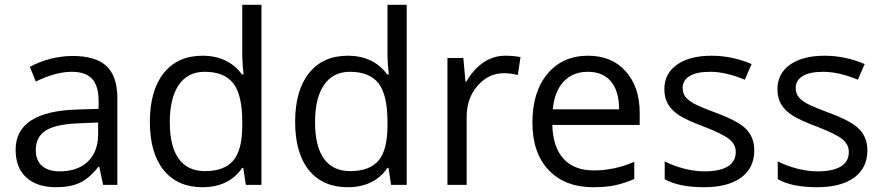

<svg xmlns="http://www.w3.org/2000/svg" viewBox="-20 -780 3725 810"><path d="M415 0 398.9 -76.2H395Q355 -25.9 315.2 -8.1Q275.4 9.8 215.8 9.8Q136.2 9.8 91.1 -31.2Q45.9 -72.3 45.9 -147.9Q45.9 -310.1 305.2 -317.9L396 -320.8V-354Q396 -417 368.9 -447Q341.8 -477.1 282.2 -477.1Q215.3 -477.1 130.9 -436L106 -498Q145.5 -519.5 192.6 -531.7Q239.7 -543.9 287.1 -543.9Q382.8 -543.9 429 -501.5Q475.1 -459 475.1 -365.2V0ZM231.9 -57.1Q307.6 -57.1 350.8 -98.6Q394 -140.1 394 -214.8V-263.2L313 -259.8Q216.3 -256.3 173.6 -229.7Q130.9 -203.1 130.9 -147Q130.9 -103 157.5 -80.1Q184.1 -57.1 231.9 -57.1Z M1006.3 -71.8H1002Q945.8 9.8 834 9.8Q729 9.8 670.7 -62Q612.3 -133.8 612.3 -266.1Q612.3 -398.4 670.9 -471.7Q729.5 -544.9 834 -544.9Q942.9 -544.9 1001 -465.8H1007.3L1003.9 -504.4L1002 -542V-759.8H1083V0H1017.1ZM844.2 -58.1Q927.2 -58.1 964.6 -103.3Q1002 -148.4 1002 -249V-266.1Q1002 -379.9 964.1 -428.5Q926.3 -477.1 843.3 -477.1Q772 -477.1 734.1 -421.6Q696.3 -366.2 696.3 -265.1Q696.3 -162.6 733.9 -110.4Q771.5 -58.1 844.2 -58.1Z M1619.1 -71.8H1614.7Q1558.6 9.8 1446.8 9.8Q1341.8 9.8 1283.4 -62Q1225.1 -133.8 1225.1 -266.1Q1225.1 -398.4 1283.7 -471.7Q1342.3 -544.9 1446.8 -544.9Q1555.7 -544.9 1613.8 -465.8H1620.1L1616.7 -504.4L1614.7 -542V-759.8H1695.8V0H1629.9ZM1457 -58.1Q1540 -58.1 1577.4 -103.3Q1614.7 -148.4 1614.7 -249V-266.1Q1614.7 -379.9 1576.9 -428.5Q1539.1 -477.1 1456.1 -477.1Q1384.8 -477.1 1346.9 -421.6Q1309.1 -366.2 1309.1 -265.1Q1309.1 -162.6 1346.7 -110.4Q1384.3 -58.1 1457 -58.1Z M2111.8 -544.9Q2147.5 -544.9 2175.8 -539.1L2164.6 -463.9Q2131.3 -471.2 2106 -471.2Q2041 -471.2 1994.9 -418.5Q1948.7 -365.7 1948.7 -287.1V0H1867.7V-535.2H1934.6L1943.8 -436H1947.8Q1977.5 -488.3 2019.5 -516.6Q2061.5 -544.9 2111.8 -544.9Z M2481.9 9.8Q2363.3 9.8 2294.7 -62.5Q2226.1 -134.8 2226.1 -263.2Q2226.1 -392.6 2289.8 -468.8Q2353.5 -544.9 2460.9 -544.9Q2561.5 -544.9 2620.1 -478.8Q2678.7 -412.6 2678.7 -304.2V-252.9H2310.1Q2312.5 -158.7 2357.7 -109.9Q2402.8 -61 2484.9 -61Q2571.3 -61 2655.8 -97.2V-24.9Q2612.8 -6.3 2574.5 1.7Q2536.1 9.8 2481.9 9.8ZM2460 -477.1Q2395.5 -477.1 2357.2 -435.1Q2318.8 -393.1 2312 -318.8H2591.8Q2591.8 -395.5 2557.6 -436.3Q2523.4 -477.1 2460 -477.1Z M3162.1 -146Q3162.1 -71.3 3106.4 -30.8Q3050.8 9.8 2950.2 9.8Q2843.8 9.8 2784.2 -23.9V-99.1Q2822.8 -79.6 2866.9 -68.4Q2911.1 -57.1 2952.1 -57.1Q3015.6 -57.1 3049.8 -77.4Q3084 -97.7 3084 -139.2Q3084 -170.4 3056.9 -192.6Q3029.8 -214.8 2951.2 -245.1Q2876.5 -272.9 2845 -293.7Q2813.5 -314.5 2798.1 -340.8Q2782.7 -367.2 2782.7 -403.8Q2782.7 -469.2 2835.9 -507.1Q2889.2 -544.9 2981.9 -544.9Q3068.4 -544.9 3150.9 -509.8L3122.1 -443.8Q3041.5 -477.1 2976.1 -477.1Q2918.5 -477.1 2889.2 -459Q2859.9 -440.9 2859.9 -409.2Q2859.9 -387.7 2870.8 -372.6Q2881.8 -357.4 2906.2 -343.8Q2930.7 -330.1 3000 -304.2Q3095.2 -269.5 3128.7 -234.4Q3162.1 -199.2 3162.1 -146Z M3639.2 -146Q3639.2 -71.3 3583.5 -30.8Q3527.8 9.8 3427.2 9.8Q3320.8 9.8 3261.2 -23.9V-99.1Q3299.8 -79.6 3344 -68.4Q3388.2 -57.1 3429.2 -57.1Q3492.7 -57.1 3526.9 -77.4Q3561 -97.7 3561 -139.2Q3561 -170.4 3533.9 -192.6Q3506.8 -214.8 3428.2 -245.1Q3353.5 -272.9 3322 -293.7Q3290.5 -314.5 3275.1 -340.8Q3259.8 -367.2 3259.8 -403.8Q3259.8 -469.2 3313 -507.1Q3366.2 -544.9 3459 -544.9Q3545.4 -544.9 3627.9 -509.8L3599.1 -443.8Q3518.6 -477.1 3453.1 -477.1Q3395.5 -477.1 3366.2 -459Q3336.9 -440.9 3336.9 -409.2Q3336.9 -387.7 3347.9 -372.6Q3358.9 -357.4 3383.3 -343.8Q3407.7 -330.1 3477.1 -304.2Q3572.3 -269.5 3605.7 -234.4Q3639.2 -199.2 3639.2 -146Z"/></svg>

Font: f02265186
Style: Regular
Weight: 400
Foundry: Ascender Corporation
Version: Version 1.10